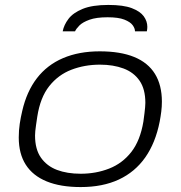

<svg xmlns="http://www.w3.org/2000/svg" viewBox="-20 -746 732 778"><path d="M307 12Q225 12 169 -11Q113 -34 84.5 -78.5Q56 -123 56 -189Q56 -218 60 -244.5Q64 -271 70 -296Q88 -375 129.5 -429Q171 -483 235.5 -510.5Q300 -538 384 -538Q468 -538 524 -515Q580 -492 608 -446.5Q636 -401 636 -334Q636 -314 633.5 -294Q631 -274 627 -253Q610 -167 568.5 -108Q527 -49 461.5 -18.5Q396 12 307 12ZM307 -42Q369 -42 422.5 -63Q476 -84 512 -130Q548 -176 561 -253Q564 -274 565.5 -287.5Q567 -301 568 -311Q569 -321 569 -329Q569 -385 545.5 -419Q522 -453 480.5 -468.5Q439 -484 385 -484Q323 -484 269.5 -463.5Q216 -443 179.5 -397Q143 -351 131 -273Q128 -253 126 -239Q124 -225 123 -215Q122 -205 122 -197Q122 -141 146 -107Q170 -73 211 -57.5Q252 -42 307 -42ZM419 -726Q480 -726 514 -713Q548 -700 562.5 -680Q577 -660 577 -637Q577 -633 576.5 -628.5Q576 -624 575 -619H527Q527 -631 517.5 -644Q508 -657 484 -666.5Q460 -676 416 -676Q370 -676 342.5 -666Q315 -656 302 -643Q289 -630 284 -619H234Q239 -645 257.5 -669.5Q276 -694 315 -710Q354 -726 419 -726Z"/></svg>

Font: Archivo Expanded ExtraLight
Style: Italic
Weight: 250
Width: 7
Italic angle: -10°
Designer: Hector Gatti
Foundry: Omnibus-Type
Version: Version 2.001